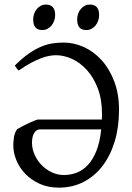

<svg xmlns="http://www.w3.org/2000/svg" viewBox="-20 -819 588 853"><path d="M263.7 -41.5Q293.9 -41.5 321.3 -52Q348.6 -62.5 370.8 -86.4Q393.1 -110.4 408.4 -148.9Q423.8 -187.5 429.7 -244.1H156.2Q142.1 -244.1 132.1 -228.3Q122.1 -212.4 122.1 -185.1Q122.1 -158.7 133.3 -132.8Q144.5 -106.9 163.8 -86.7Q183.1 -66.4 209 -54Q234.9 -41.5 263.7 -41.5ZM508.8 -331.1Q508.8 -253.9 489.5 -190.4Q470.2 -127 435.1 -81.3Q399.9 -35.6 350.8 -10.5Q301.8 14.6 241.7 14.6Q193.8 14.6 156.2 -2.4Q118.7 -19.5 92.5 -46.6Q66.4 -73.7 52.7 -107.2Q39.1 -140.6 39.1 -172.9Q39.1 -189.9 42.2 -210Q45.4 -230 56.2 -245.1Q67.4 -252 82.3 -259.5Q97.2 -267.1 110.8 -273.4Q124.5 -279.8 135.3 -283.9Q146 -288.1 149.4 -288.1H432.6Q432.6 -293.9 432.9 -300Q433.1 -306.2 433.1 -313Q433.1 -377.9 414.3 -426.8Q395.5 -475.6 365.7 -508.3Q335.9 -541 299.8 -557.4Q263.7 -573.7 228.5 -573.7Q215.3 -573.7 199 -570.8Q182.6 -567.9 162.4 -560.3Q142.1 -552.7 117.4 -539.6Q92.8 -526.4 63.5 -505.9Q61 -506.8 58.3 -510Q55.7 -513.2 53.2 -516.6Q50.8 -520 48.8 -523.2Q46.9 -526.4 45.9 -527.8Q78.6 -560.5 107.4 -580.6Q136.2 -600.6 162.6 -611.6Q189 -622.6 213.4 -626.2Q237.8 -629.9 262.7 -629.9Q308.6 -629.9 352.8 -609.9Q397 -589.8 431.6 -551.5Q466.3 -513.2 487.5 -457.5Q508.8 -401.9 508.8 -331.1ZM420.4 -752.4Q420.4 -738.8 416 -726.6Q411.6 -714.4 404.1 -705.3Q396.5 -696.3 386.2 -690.9Q376 -685.5 363.8 -685.5Q341.8 -685.5 332.3 -697.8Q322.8 -710 322.8 -732.4Q322.8 -746.1 327.1 -758.3Q331.5 -770.5 339.4 -779.5Q347.2 -788.6 357.2 -793.7Q367.2 -798.8 378.9 -798.8Q420.4 -798.8 420.4 -752.4ZM225.1 -752.4Q225.1 -738.8 220.7 -726.6Q216.3 -714.4 208.7 -705.3Q201.2 -696.3 190.9 -690.9Q180.7 -685.5 168.5 -685.5Q146.5 -685.5 137 -697.8Q127.4 -710 127.4 -732.4Q127.4 -746.1 131.8 -758.3Q136.2 -770.5 144 -779.5Q151.9 -788.6 161.9 -793.7Q171.9 -798.8 183.6 -798.8Q225.1 -798.8 225.1 -752.4Z"/></svg>

Font: Gentium Plus CyrE
Style: Regular
Weight: 400
Designer: J. Victor Gaultney, Annie Olsen, Iska Routamaa, Becca Hirsbrunner
Foundry: SIL International
Version: Version 5.000